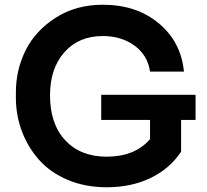

<svg xmlns="http://www.w3.org/2000/svg" viewBox="-20 -771 872 810"><path d="M430 19Q339 19 265 -12.5Q191 -44 144 -97.5Q97 -151 72 -218Q47 -285 47 -359V-381Q47 -476 88 -558.5Q129 -641 214.5 -696Q300 -751 414 -751Q556 -751 650 -672.5Q744 -594 756 -469H613Q603 -538 547.5 -578.5Q492 -619 414 -619Q312 -619 251.5 -550.5Q191 -482 191 -369Q191 -248 255.5 -179Q320 -110 430 -110Q549 -110 613 -184V-265H407V-371H805V-265H744V-131Q696 -59 615 -20Q534 19 430 19Z"/></svg>

Font: Cazoo Sans SemiBold
Style: Regular
Weight: 600
Designer: Jonathan Barnbrook, Julián Moncada
Foundry: Barnbrook Fonts
Version: Version 2.000;Glyphs 3.2.3 (3260)